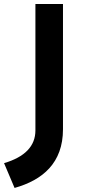

<svg xmlns="http://www.w3.org/2000/svg" viewBox="-61 -676 423 945"><path d="M113.3 -656.2V-34.2C113.3 43 61.5 96.7 -41 127L10.7 249C149.4 210 249 126 249 -40V-656.2Z"/></svg>

Font: Sen-gleads
Style: Bold
Weight: 700
Designer: Kosal Sen, Philatype
Foundry: Philatype
Version: Version 1.004; ttfautohint (v1.8.3)